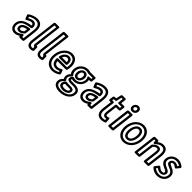

<svg xmlns="http://www.w3.org/2000/svg" viewBox="315 -2281 4070 4070"><g transform="rotate(45 2350.5 -245.5)"><path d="M95 -132C106 -218 171 -267 353 -289C366 -291 377 -302 378 -314C384 -371 365 -435 287 -435C245 -435 204 -417 169 -398L157 -430C203 -457 257 -478 312 -478C406 -478 444 -421 428 -291L396 -25H358L357 -58C357 -70 347 -79 335 -79H332C326 -79 318 -75 314 -72C272 -37 229 -13 187 -13C124 -13 86 -57 95 -132ZM45 -132C33 -35 89 37 181 37C227 37 268 19 307 -8L308 4C308 16 318 25 330 25H415C426 25 441 15 443 0L478 -291C496 -435 446 -528 318 -528C241 -528 169 -495 114 -459C104 -452 98 -439 102 -428L130 -351C137 -331 157 -335 166 -341C207 -366 245 -385 281 -385C316 -385 327 -369 328 -336C159 -312 60 -251 45 -132ZM147 -141C140 -83 176 -53 224 -53C271 -53 308 -80 346 -115C351 -120 354 -127 355 -132L369 -242C370 -252 366 -270 343 -267C220 -250 156 -210 147 -141ZM197 -141C200 -168 218 -195 315 -213L307 -142C277 -115 254 -103 230 -103C204 -103 193 -111 197 -141Z M601 -126 670 -681H723L654 -120C650 -88 662 -61 689 -57L691 -15C682 -13 674 -13 663 -13C608 -13 591 -45 601 -126ZM551 -126C540 -37 564 37 657 37C684 37 706 33 724 25C734 20 742 9 742 -2L739 -88C738 -108 722 -111 711 -108C708 -107 705 -107 704 -107C704 -108 703 -113 704 -120L776 -706C777 -717 769 -731 754 -731H651C640 -731 625 -721 623 -706Z M875 -126 944 -681H997L928 -120C924 -88 936 -61 963 -57L965 -15C956 -13 948 -13 937 -13C882 -13 865 -45 875 -126ZM825 -126C814 -37 838 37 931 37C958 37 980 33 998 25C1008 20 1016 9 1016 -2L1013 -88C1012 -108 996 -111 985 -108C982 -107 979 -107 978 -107C978 -108 977 -113 978 -120L1050 -706C1051 -717 1043 -731 1028 -731H925C914 -731 899 -721 897 -706Z M1149 -245C1167 -395 1270 -478 1356 -478C1457 -478 1504 -400 1488 -270C1487 -260 1486 -248 1484 -241H1224C1213 -241 1196 -234 1196 -213C1194 -115 1246 -52 1332 -52C1366 -52 1399 -62 1427 -77L1437 -50C1398 -28 1355 -13 1313 -13C1206 -13 1130 -94 1149 -245ZM1099 -245C1078 -72 1169 37 1307 37C1369 37 1430 12 1480 -21C1489 -27 1496 -41 1492 -52L1466 -124C1457 -148 1437 -137 1430 -133C1398 -112 1370 -102 1338 -102C1288 -102 1255 -130 1248 -191H1499C1510 -191 1522 -199 1526 -211C1531 -226 1535 -247 1538 -270C1556 -414 1500 -528 1362 -528C1241 -528 1120 -415 1099 -245ZM1226 -264H1423C1438 -264 1450 -278 1451 -289C1461 -372 1433 -439 1354 -439C1285 -439 1226 -382 1205 -292C1203 -282 1205 -264 1226 -264ZM1262 -314C1282 -367 1316 -389 1348 -389C1385 -389 1403 -369 1402 -314Z M1636 72C1628 138 1689 167 1762 167C1839 167 1912 126 1920 63C1927 4 1877 -11 1826 -11H1765C1742 -11 1726 -13 1713 -17C1705 -19 1696 -17 1689 -12C1659 11 1640 40 1636 72ZM1686 72C1688 60 1693 49 1707 35C1722 38 1739 39 1759 39H1819C1869 39 1872 46 1870 63C1867 84 1833 117 1768 117C1701 117 1683 94 1686 72ZM1597 89C1601 58 1621 30 1660 5C1667 0 1672 -9 1673 -16V-20C1674 -28 1670 -36 1665 -40C1650 -52 1640 -70 1644 -102C1647 -130 1669 -156 1692 -173C1699 -178 1703 -185 1704 -193V-197C1705 -204 1703 -212 1698 -216C1676 -236 1657 -277 1663 -327C1675 -425 1750 -478 1831 -478C1852 -478 1870 -474 1885 -468C1888 -467 1891 -466 1894 -466H2027L2023 -431H1967C1967 -431 1917 -430 1942 -391C1951 -377 1958 -352 1954 -323C1942 -228 1876 -181 1794 -181C1779 -181 1761 -185 1746 -192C1737 -196 1725 -194 1717 -187C1699 -172 1684 -151 1680 -122C1674 -76 1710 -52 1768 -52H1847C1948 -52 1980 -23 1972 44C1962 122 1880 192 1743 192C1642 192 1589 154 1597 89ZM1547 89C1534 196 1628 242 1737 242C1888 242 2008 160 2022 44C2035 -59 1964 -102 1853 -102H1775C1725 -102 1729 -112 1730 -122C1731 -131 1733 -135 1736 -139C1752 -134 1771 -131 1788 -131C1893 -131 1989 -200 2004 -323C2007 -344 2006 -361 2002 -381H2042C2053 -381 2068 -391 2070 -406L2080 -491C2081 -502 2074 -516 2059 -516H1905C1887 -523 1863 -528 1837 -528C1732 -528 1629 -455 1613 -327C1606 -272 1621 -227 1645 -196C1622 -174 1599 -140 1594 -102C1590 -68 1597 -40 1612 -19C1577 10 1552 47 1547 89ZM1797 -203C1856 -203 1905 -255 1914 -327C1923 -397 1887 -449 1827 -449C1767 -449 1719 -398 1710 -327C1701 -255 1737 -203 1797 -203ZM1803 -253C1777 -253 1753 -273 1760 -327C1766 -380 1794 -399 1821 -399C1847 -399 1870 -379 1864 -327C1857 -273 1828 -253 1803 -253Z M2135 -132C2146 -218 2211 -267 2393 -289C2406 -291 2417 -302 2418 -314C2424 -371 2405 -435 2327 -435C2285 -435 2244 -417 2209 -398L2197 -430C2243 -457 2297 -478 2352 -478C2446 -478 2484 -421 2468 -291L2436 -25H2398L2397 -58C2397 -70 2387 -79 2375 -79H2372C2366 -79 2358 -75 2354 -72C2312 -37 2269 -13 2227 -13C2164 -13 2126 -57 2135 -132ZM2085 -132C2073 -35 2129 37 2221 37C2267 37 2308 19 2347 -8L2348 4C2348 16 2358 25 2370 25H2455C2466 25 2481 15 2483 0L2518 -291C2536 -435 2486 -528 2358 -528C2281 -528 2209 -495 2154 -459C2144 -452 2138 -439 2142 -428L2170 -351C2177 -331 2197 -335 2206 -341C2247 -366 2285 -385 2321 -385C2356 -385 2367 -369 2368 -336C2199 -312 2100 -251 2085 -132ZM2187 -141C2180 -83 2216 -53 2264 -53C2311 -53 2348 -80 2386 -115C2391 -120 2394 -127 2395 -132L2409 -242C2410 -252 2406 -270 2383 -267C2260 -250 2196 -210 2187 -141ZM2237 -141C2240 -168 2258 -195 2355 -213L2347 -142C2317 -115 2294 -103 2270 -103C2244 -103 2233 -111 2237 -141Z M2688 -166 2717 -400C2719 -415 2706 -425 2695 -425H2657L2662 -463L2707 -466C2720 -467 2731 -478 2733 -489L2757 -600H2796L2783 -491C2781 -476 2794 -466 2805 -466H2892L2887 -425H2800C2785 -425 2773 -411 2772 -400L2743 -166C2735 -103 2756 -55 2816 -55C2825 -55 2836 -56 2844 -58L2847 -23C2826 -17 2807 -13 2785 -13C2701 -13 2676 -65 2688 -166ZM2638 -166C2624 -55 2658 37 2779 37C2818 37 2853 26 2880 17C2892 13 2900 1 2899 -11L2892 -96C2889 -128 2863 -116 2859 -114C2849 -110 2832 -105 2822 -105C2798 -105 2787 -113 2793 -166L2818 -375H2906C2917 -375 2932 -385 2934 -400L2945 -491C2946 -502 2938 -516 2923 -516H2836L2849 -625C2850 -636 2842 -650 2827 -650H2741C2729 -650 2716 -640 2713 -627L2689 -514L2641 -511C2630 -510 2617 -500 2615 -486L2604 -400C2603 -389 2611 -375 2626 -375H2664Z M3127 -602C3104 -602 3090 -617 3093 -642C3096 -668 3114 -683 3137 -683C3160 -683 3174 -668 3171 -642C3168 -617 3150 -602 3127 -602ZM3121 -552C3172 -552 3215 -591 3221 -642C3227 -694 3194 -733 3143 -733C3092 -733 3049 -694 3043 -642C3037 -591 3071 -552 3121 -552ZM3029 -25 3083 -466H3136L3082 -25ZM2976 0C2975 11 2983 25 2998 25H3101C3112 25 3127 15 3129 0L3189 -491C3190 -502 3183 -516 3168 -516H3064C3053 -516 3038 -506 3036 -491Z M3292 -245C3311 -399 3411 -478 3505 -478C3600 -478 3681 -398 3662 -245C3643 -93 3543 -13 3448 -13C3354 -13 3273 -93 3292 -245ZM3242 -245C3221 -71 3316 37 3442 37C3569 37 3691 -71 3712 -245C3733 -420 3639 -528 3512 -528C3386 -528 3263 -419 3242 -245ZM3348 -245C3336 -144 3367 -57 3454 -57C3541 -57 3594 -143 3606 -245C3619 -347 3587 -434 3500 -434C3413 -434 3361 -347 3348 -245ZM3398 -245C3410 -341 3451 -384 3494 -384C3537 -384 3568 -341 3556 -245C3544 -151 3503 -107 3460 -107C3417 -107 3386 -150 3398 -245Z M3819 -25 3873 -466H3911V-422C3911 -409 3921 -400 3933 -400H3936C3943 -400 3951 -403 3956 -408C3999 -450 4041 -478 4091 -478C4166 -478 4196 -428 4181 -308L4146 -25H4093L4126 -293C4136 -377 4116 -429 4048 -429C3998 -429 3962 -400 3920 -360C3915 -355 3913 -349 3912 -343L3873 -25ZM3766 0C3765 11 3773 25 3788 25H3891C3902 25 3917 15 3919 0L3960 -333C3996 -367 4016 -379 4042 -379C4072 -379 4086 -371 4076 -293L4040 0C4039 11 4047 25 4062 25H4165C4176 25 4191 15 4193 0L4231 -308C4247 -436 4211 -528 4097 -528C4045 -528 4001 -506 3962 -476V-494C3962 -505 3953 -516 3940 -516H3854C3843 -516 3828 -506 3826 -491Z M4332 -61 4357 -93C4389 -67 4424 -50 4468 -50C4526 -50 4568 -86 4574 -134C4582 -197 4515 -218 4476 -236C4421 -260 4374 -291 4382 -356C4391 -428 4445 -478 4533 -478C4578 -478 4614 -461 4641 -439L4618 -410C4593 -428 4565 -441 4531 -441C4477 -441 4437 -408 4431 -362C4423 -300 4488 -282 4527 -266C4584 -241 4631 -216 4622 -140C4613 -70 4560 -13 4460 -13C4414 -13 4366 -33 4332 -61ZM4279 -70C4271 -60 4271 -45 4279 -37C4321 6 4386 37 4454 37C4577 37 4660 -42 4672 -140C4685 -248 4608 -287 4551 -312C4499 -334 4479 -346 4481 -362C4483 -378 4490 -391 4524 -391C4551 -391 4575 -378 4601 -355C4615 -342 4631 -351 4638 -360L4695 -430C4703 -439 4703 -454 4694 -463C4659 -496 4608 -528 4539 -528C4429 -528 4344 -456 4332 -356C4320 -257 4395 -214 4451 -190C4501 -168 4526 -153 4524 -134C4522 -114 4511 -100 4474 -100C4437 -100 4408 -117 4374 -149C4359 -164 4343 -152 4336 -144Z"/></g></svg>

Font: Falling Sky
Style: CondOuObl
Weight: 400
Designer: Paul D. Hunt
Foundry: Adobe Systems Incorporated
Version: Version 1.02